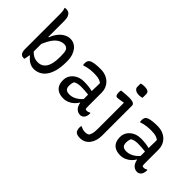

<svg xmlns="http://www.w3.org/2000/svg" viewBox="-56 -1402 2242 2242"><g transform="rotate(45 1065.0 -280.5)"><path d="M166 3Q164 3 161 3.5Q158 4 155 4H150Q129 4 116 -7Q103 -18 97 -37Q91 -56 91 -81V-658Q91 -689 88 -710Q85 -731 77 -750Q80 -751 84 -752L91 -753Q94 -754 97.5 -754Q101 -754 105 -754Q127 -754 144.5 -742.5Q162 -731 172.5 -706Q183 -681 183 -638V-376H191Q209 -427 239 -464.5Q269 -502 306 -522.5Q343 -543 382 -543Q416 -543 445 -528Q474 -513 495 -485Q516 -457 528 -419.5Q540 -382 540 -336V-317Q540 -231 523.5 -169Q507 -107 477.5 -67Q448 -27 409 -8Q370 11 325 11Q295 11 268.5 -1Q242 -13 221.5 -31Q201 -49 187 -68H179Q178 -57 176 -47Q174 -34 171.5 -21Q169 -8 166 3ZM183 -134Q206 -109 230 -96Q262 -78 306 -78Q353 -78 384.5 -104.5Q416 -131 431 -182Q446 -233 446 -308V-318Q446 -351 443.5 -374Q441 -397 432 -419Q423 -431 409.5 -439Q396 -447 377 -447Q338 -447 302.5 -426.5Q267 -406 235 -360Q209 -322 183 -259Z M1084 -353V-139Q1084 -124 1084.5 -112.5Q1085 -101 1087 -88Q1092 -85 1098 -83.5Q1104 -82 1110 -82Q1122 -82 1133 -85.5Q1144 -89 1153 -95H1159Q1159 -91 1159.5 -88Q1160 -85 1160 -80Q1160 -60 1153.5 -41.5Q1147 -23 1136.5 -12.5Q1126 -2 1114.5 3Q1103 8 1090 8Q1066 8 1047 -2Q1028 -12 1015 -30Q1002 -48 995 -72Q992 -83 990 -95H987Q972 -69 946.5 -44.5Q921 -20 886.5 -5Q852 10 812 10Q765 10 730.5 -7Q696 -24 678.5 -57Q661 -90 661 -138V-144Q661 -176 674.5 -204.5Q688 -233 713 -255Q738 -277 771.5 -289.5Q805 -302 846 -302Q886 -302 921.5 -298Q957 -294 982 -287Q986 -286 989 -285Q989 -299 989 -312Q990 -342 990.5 -368Q991 -394 991 -420Q976 -432 956.5 -439.5Q937 -447 913.5 -450Q890 -453 860 -453Q831 -453 804.5 -450Q778 -447 754.5 -442Q731 -437 709 -429H703Q702 -435 701 -443Q700 -451 700 -458Q700 -474 704 -487.5Q708 -501 718 -511Q728 -521 750.5 -528Q773 -535 806 -538.5Q839 -542 879 -542Q929 -542 967 -527Q1005 -512 1031 -486Q1057 -460 1070.5 -426Q1084 -392 1084 -353ZM757 -142Q757 -106 775.5 -89.5Q794 -73 835 -73Q862 -73 890.5 -83.5Q919 -94 948 -116Q969 -132 988 -154V-226Q983 -227 977 -228Q949 -231 921.5 -233Q894 -235 867 -235Q834 -235 810 -229Q786 -223 769 -212Q764 -198 760.5 -182Q757 -166 757 -145Z M1351 -542Q1381 -542 1401.5 -537.5Q1422 -533 1432 -523.5Q1442 -514 1442 -500V-3Q1442 39 1431 76Q1420 113 1399 141Q1378 169 1347.5 184.5Q1317 200 1278 200Q1263 200 1250 198Q1237 196 1226.5 191.5Q1216 187 1208 179Q1198 170 1193 152.5Q1188 135 1188 117Q1188 108 1189 101Q1190 94 1192 88H1198Q1212 95 1223.5 100Q1235 105 1247.5 107Q1260 109 1276 109Q1291 109 1303.5 105Q1316 101 1326 94Q1336 77 1341.5 59Q1347 41 1349 19Q1351 -3 1351 -30V-452L1345 -456Q1331 -453 1318 -450.5Q1305 -448 1293.5 -446.5Q1282 -445 1272 -443.5Q1262 -442 1253 -442Q1238 -442 1230 -456Q1222 -470 1222 -498Q1222 -508 1223 -517.5Q1224 -527 1226 -533Q1241 -535 1256.5 -536.5Q1272 -538 1288 -539Q1304 -540 1320 -541Q1336 -542 1351 -542ZM1330 -752Q1336 -755 1343 -756.5Q1350 -758 1357.5 -759Q1365 -760 1373.5 -760.5Q1382 -761 1389 -761Q1423 -761 1443.5 -749.5Q1464 -738 1464 -711V-651Q1458 -648 1451.5 -646.5Q1445 -645 1438.5 -644Q1432 -643 1424.5 -642.5Q1417 -642 1409 -642Q1374 -642 1352 -657.5Q1330 -673 1330 -699Z M2024 -353V-139Q2024 -124 2024.5 -112.5Q2025 -101 2027 -88Q2032 -85 2038 -83.5Q2044 -82 2050 -82Q2062 -82 2073 -85.5Q2084 -89 2093 -95H2099Q2099 -91 2099.5 -88Q2100 -85 2100 -80Q2100 -60 2093.5 -41.5Q2087 -23 2076.5 -12.5Q2066 -2 2054.5 3Q2043 8 2030 8Q2006 8 1987 -2Q1968 -12 1955 -30Q1942 -48 1935 -72Q1932 -83 1930 -95H1927Q1912 -69 1886.5 -44.5Q1861 -20 1826.5 -5Q1792 10 1752 10Q1705 10 1670.5 -7Q1636 -24 1618.5 -57Q1601 -90 1601 -138V-144Q1601 -176 1614.5 -204.5Q1628 -233 1653 -255Q1678 -277 1711.5 -289.5Q1745 -302 1786 -302Q1826 -302 1861.5 -298Q1897 -294 1922 -287Q1926 -286 1929 -285Q1929 -299 1929 -312Q1930 -342 1930.5 -368Q1931 -394 1931 -420Q1916 -432 1896.5 -439.5Q1877 -447 1853.5 -450Q1830 -453 1800 -453Q1771 -453 1744.5 -450Q1718 -447 1694.5 -442Q1671 -437 1649 -429H1643Q1642 -435 1641 -443Q1640 -451 1640 -458Q1640 -474 1644 -487.5Q1648 -501 1658 -511Q1668 -521 1690.5 -528Q1713 -535 1746 -538.5Q1779 -542 1819 -542Q1869 -542 1907 -527Q1945 -512 1971 -486Q1997 -460 2010.5 -426Q2024 -392 2024 -353ZM1697 -142Q1697 -106 1715.5 -89.5Q1734 -73 1775 -73Q1802 -73 1830.5 -83.5Q1859 -94 1888 -116Q1909 -132 1928 -154V-226Q1923 -227 1917 -228Q1889 -231 1861.5 -233Q1834 -235 1807 -235Q1774 -235 1750 -229Q1726 -223 1709 -212Q1704 -198 1700.5 -182Q1697 -166 1697 -145Z"/></g></svg>

Font: Code D Ace
Style: Regular
Weight: 400
Version: Version 1.085; ttfautohint (v1.8.4.7-5d5b);Nerd Fonts 3.0.2